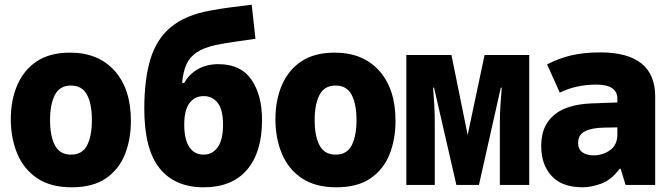

<svg xmlns="http://www.w3.org/2000/svg" viewBox="-20 -787 2855 817"><path d="M285 10Q196 10 138.5 -28.5Q81 -67 53.5 -133Q26 -199 26 -280Q26 -361 53.5 -425Q81 -489 136.5 -526Q192 -563 278 -563Q399 -563 468 -485.5Q537 -408 537 -273Q537 -194 511.5 -130Q486 -66 430.5 -28Q375 10 285 10ZM282 -129Q330 -129 350.5 -168.5Q371 -208 371 -276Q371 -345 350 -384Q329 -423 282 -423Q234 -423 213.5 -383Q193 -343 193 -276Q193 -207 214 -168Q235 -129 282 -129Z M847 10Q724 10 659 -71Q594 -152 594 -325Q594 -449 620 -535Q646 -621 707.5 -672Q769 -723 875 -742Q917 -750 959.5 -755.5Q1002 -761 1051 -767L1067 -622Q1019 -615 980 -609.5Q941 -604 901 -596Q848 -585 817.5 -564.5Q787 -544 773 -512.5Q759 -481 755 -434H764Q785 -472 822.5 -493Q860 -514 910 -514Q1004 -514 1049.5 -448.5Q1095 -383 1095 -276Q1095 -139 1031 -64.5Q967 10 847 10ZM847 -129Q883 -129 906 -160Q929 -191 929 -257Q929 -320 906.5 -349Q884 -378 847 -378Q808 -378 786 -348Q764 -318 764 -257Q764 -195 785 -162Q806 -129 847 -129Z M1411 10Q1322 10 1264.5 -28.5Q1207 -67 1179.5 -133Q1152 -199 1152 -280Q1152 -361 1179.5 -425Q1207 -489 1262.5 -526Q1318 -563 1404 -563Q1525 -563 1594 -485.5Q1663 -408 1663 -273Q1663 -194 1637.5 -130Q1612 -66 1556.5 -28Q1501 10 1411 10ZM1408 -129Q1456 -129 1476.5 -168.5Q1497 -208 1497 -276Q1497 -345 1476 -384Q1455 -423 1408 -423Q1360 -423 1339.5 -383Q1319 -343 1319 -276Q1319 -207 1340 -168Q1361 -129 1408 -129Z M1709 0V-553H1901L1970 -213L2042 -553H2232V0H2107V-268Q2107 -301 2109.5 -339Q2112 -377 2115 -414H2111L2018 0H1922L1827 -414H1823Q1826 -376 1828 -339.5Q1830 -303 1830 -267V0Z M2460 10Q2371 10 2327 -38.5Q2283 -87 2283 -165Q2283 -228 2310.5 -267.5Q2338 -307 2386 -326Q2434 -345 2498 -347L2607 -351V-367Q2607 -427 2517 -427Q2432 -427 2362 -393L2308 -513Q2358 -539 2411 -551.5Q2464 -564 2534 -564Q2768 -564 2768 -376V0H2642L2621 -69H2617Q2580 -20 2537 -5Q2494 10 2460 10ZM2506 -126Q2545 -126 2576 -148Q2607 -170 2607 -215V-245L2551 -244Q2497 -243 2468.5 -228Q2440 -213 2440 -179Q2440 -152 2458 -139Q2476 -126 2506 -126Z"/></svg>

Font: Noto Sans Mono SemiCondensed Black
Style: Regular
Weight: 900
Width: 4
Designer: Monotype Design Team
Foundry: Monotype Imaging Inc.
Version: Version 2.014; ttfautohint (v1.8.4.7-5d5b)